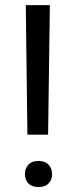

<svg xmlns="http://www.w3.org/2000/svg" viewBox="-20 -731 297 756"><path d="M91.6 -9Q78.1 -23.4 78.1 -45.4Q78.1 -67.4 91.6 -82.3Q105 -97.2 131.3 -97.2Q157.7 -97.2 171.4 -82.3Q185.1 -67.4 185.1 -45.4Q185.1 -23.4 171.4 -9Q157.7 5.4 131.3 5.4Q105 5.4 91.6 -9ZM169.4 -200.7H87.9L81.5 -710.9H176.3Z"/></svg>

Font: RobotoDraft
Style: Regular
Weight: 400
Version: Version 2.001101; 2014